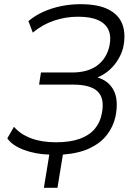

<svg xmlns="http://www.w3.org/2000/svg" viewBox="-20 -733 664 919"><path d="M190 166 216 7Q149 5 93.5 -16Q38 -37 15 -71L47 -126Q78 -90 129 -71Q180 -52 247 -52Q316 -52 361.5 -68.5Q407 -85 433 -115.5Q459 -146 467 -188Q482 -260 448.5 -294Q415 -328 329 -328H167L176 -386H324Q401 -386 446 -420Q491 -454 504 -514Q513 -557 500 -588Q487 -619 451 -636Q415 -653 353 -653Q295 -653 239.5 -634.5Q184 -616 137 -577L116 -632Q148 -659 188.5 -677Q229 -695 274 -704Q319 -713 365 -713Q450 -713 499.5 -687.5Q549 -662 566 -616Q583 -570 570 -507Q563 -478 546.5 -450Q530 -422 505.5 -399.5Q481 -377 448 -363V-362Q502 -345 525 -299Q548 -253 533 -176Q522 -126 491.5 -87Q461 -48 409.5 -23.5Q358 1 281 7L255 166Z"/></svg>

Font: Nunito Sans 7pt SemiCondensed Light
Style: Italic
Weight: 300
Width: 4
Italic angle: -9°
Designer: Vernon Adams
Foundry: Vernon Adams
Version: Version 3.101;gftools[0.9.27]